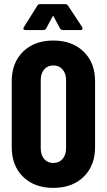

<svg xmlns="http://www.w3.org/2000/svg" viewBox="-20 -905 519 933"><path d="M37 -190V-510Q37 -600 92 -654Q147 -708 239 -708Q331 -708 386.5 -654Q442 -600 442 -510V-190Q442 -100 386.5 -46Q331 8 239 8Q147 8 92 -46Q37 -100 37 -190ZM239 -113Q267 -113 284 -132.5Q301 -152 301 -184V-516Q301 -548 284 -567.5Q267 -587 239 -587Q211 -587 194.5 -567.5Q178 -548 178 -516V-184Q178 -152 194.5 -132.5Q211 -113 239 -113ZM96 -773 161 -877Q165 -885 175 -885H297Q306 -885 311 -877L379 -774Q381 -771 381 -767Q381 -759 372 -759H285Q276 -759 271 -768L241 -824Q238 -829 235 -824L205 -768Q201 -759 190 -759H104Q97 -759 94.5 -762.5Q92 -766 96 -773Z"/></svg>

Font: Barlow Condensed
Style: Bold
Weight: 700
Width: 3
Designer: Jeremy Tribby
Foundry: Tribby Type
Version: Version 1.500